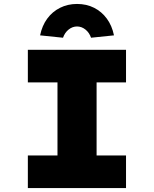

<svg xmlns="http://www.w3.org/2000/svg" viewBox="-20 -952 780 972"><path d="M121 0V-165H271V-535H121V-700H618V-535H469V-165H618V0ZM299 -761 183 -773Q193 -822 219 -857.5Q245 -893 284 -912.5Q323 -932 370 -932Q418 -932 456.5 -912.5Q495 -893 521 -857.5Q547 -822 557 -773L441 -761Q432 -787 412.5 -802.5Q393 -818 370 -818Q347 -818 327.5 -802.5Q308 -787 299 -761Z"/></svg>

Font: Lexend Exa ExtraBold
Style: Regular
Weight: 800
Designer: Bonnie Shaver-Troup, Thomas Jockin
Foundry: Lexend
Version: Version 1.007